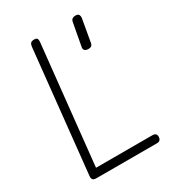

<svg xmlns="http://www.w3.org/2000/svg" viewBox="-231 -1139 1163 1274"><g transform="rotate(-30 350.0 -502.0)"><path d="M127 0Q108.5 0 101.2 -8.8Q94 -17.5 95.5 -33L193.5 -969Q195.5 -986.5 202.8 -995.2Q210 -1004 230.5 -1004Q243 -1004 248.8 -999.8Q254.5 -995.5 255.8 -986.8Q257 -978 255.5 -964.5L160.5 -61.5H590Q608.5 -61.5 616.2 -54.5Q624 -47.5 624 -33Q624 -19 616.8 -9.5Q609.5 0 591.5 0ZM512 -769Q494.5 -769 484.8 -777.2Q475 -785.5 478.5 -803.5L510.5 -976Q513.5 -992 522.8 -998.2Q532 -1004.5 546 -1004.5Q566.5 -1004.5 572.2 -993.5Q578 -982.5 575.5 -967L545.5 -796.5Q543 -781.5 534.8 -775.2Q526.5 -769 512 -769Z"/></g></svg>

Font: Edu NSW ACT Hand
Style: Regular
Weight: 400
Designer: Tina and Corey Anderson, Eben Sorkin, Mirko Velimirovic
Foundry: Sorkin Type Co.
Version: Version 2.000